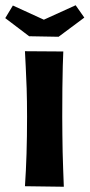

<svg xmlns="http://www.w3.org/2000/svg" viewBox="-52 -711 341 731"><path d="M191 0 43 -2Q45 -32 46.5 -62.5Q48 -93 49 -125Q50 -157 50.5 -192.5Q51 -228 51 -267Q51 -327 49.5 -374Q48 -421 46 -456.5Q44 -492 43 -516L189 -515Q188 -495 187 -459Q186 -423 185.5 -374.5Q185 -326 185 -266Q185 -231 185.5 -197.5Q186 -164 186.5 -131.5Q187 -99 188.5 -66.5Q190 -34 191 0ZM171 -571 59 -573 -32 -642 -3 -690 115 -636 236 -691 269 -644Z"/></svg>

Font: Truculenta Black
Style: Regular
Weight: 900
Version: Version 1.002